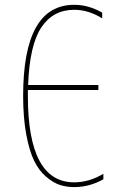

<svg xmlns="http://www.w3.org/2000/svg" viewBox="-20 -760 540 790"><path d="M405.3 -44.9V-22.5Q348.6 9.8 285.2 9.8Q253.9 9.8 226.6 1Q199.2 -7.8 169.9 -32.7Q140.6 -57.6 120.6 -98.1Q100.6 -138.7 87.9 -207.5Q75.2 -276.4 75.2 -365.2Q75.2 -740.2 285.2 -740.2Q344.7 -740.2 400.4 -708V-684.6Q343.8 -719.7 285.2 -719.7Q198.2 -719.7 149.9 -647Q101.6 -574.2 95.7 -410.2H384.8V-389.6H94.7V-365.2Q94.7 -9.8 285.2 -9.8Q346.7 -9.8 405.3 -44.9Z"/></svg>

Font: Mgen+ 1m thin
Style: Regular
Weight: 100
Designer: [Source Han Sans]
Ryoko NISHIZUKA  (kana & ideographs); Paul D. Hunt (Latin, Greek & Cyrillic); Wenlong ZHANG  (bopomofo
Version: Version 1.059.20150602